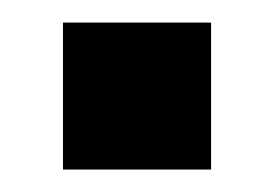

<svg xmlns="http://www.w3.org/2000/svg" viewBox="-20 -462 242 171"><path d="M36.1 -311V-441.9H168V-311Z"/></svg>

Font: Oswald Medium
Style: Regular
Weight: 500
Designer: Vernon Adams
Foundry: Vernon Adams
Version: Version 4.103